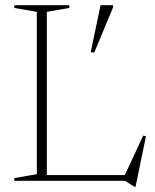

<svg xmlns="http://www.w3.org/2000/svg" viewBox="-20 -695 597 738"><path d="M501 23H497L460.5 0H140.5V-22H480L453.5 -8.5L530.5 -174L541 -171ZM160 -649.5V0H35V-10.5L121.5 -25.5V-649.5L35 -664.5V-675H246.5V-664.5ZM328.5 -493.5 366.5 -675H414.5V-666.5L342.5 -493.5Z"/></svg>

Font: Newsreader 24pt ExtraLight
Style: Regular
Weight: 250
Designer: Hugues Gentile
Foundry: Production Type
Version: Version 1.003